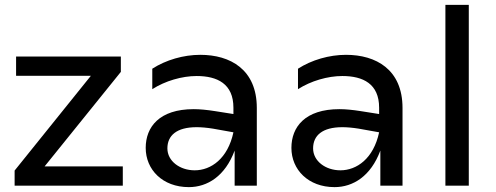

<svg xmlns="http://www.w3.org/2000/svg" viewBox="-20 -762 2035 788"><path d="M40 0H484V-79H163L476 -467V-530H46V-451H353L40 -62Z M943 0H1034V-319C1034 -477 925 -537 802 -537C733 -537 661 -516 605 -480V-396C658 -430 727 -450 787 -450C872 -450 938 -418 938 -320V-294L862 -306C830 -311 801 -314 775 -314C634 -314 578 -241 578 -155C578 -66 647 6 755 6C831 6 904 -39 943 -144ZM667 -153C667 -206 705 -240 787 -240C806 -240 829 -238 854 -234L938 -219C915 -111 846 -63 779 -63C718 -63 667 -101 667 -153Z M1541 0H1632V-319C1632 -477 1523 -537 1400 -537C1331 -537 1259 -516 1203 -480V-396C1256 -430 1325 -450 1385 -450C1470 -450 1536 -418 1536 -320V-294L1460 -306C1428 -311 1399 -314 1373 -314C1232 -314 1176 -241 1176 -155C1176 -66 1245 6 1353 6C1429 6 1502 -39 1541 -144ZM1265 -153C1265 -206 1303 -240 1385 -240C1404 -240 1427 -238 1452 -234L1536 -219C1513 -111 1444 -63 1377 -63C1316 -63 1265 -101 1265 -153Z M1808 0H1904V-742H1808Z"/></svg>

Font: Chess Sans Medium
Style: Regular
Weight: 500
Designer: Wolf Bōese
Foundry: Wolf Bōese
Version: Version 7.223;Glyphs 3.3 (3306)